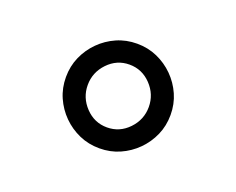

<svg xmlns="http://www.w3.org/2000/svg" viewBox="-55 -887 509 414"><g transform="rotate(20 200.0 -680.0)"><path d="M320 -680Q320 -655 310.5 -633.5Q301 -612 284.5 -595.5Q268 -579 246.5 -569.5Q225 -560 200 -560Q175 -560 153.5 -569.5Q132 -579 115.5 -595.5Q99 -612 89.5 -633.5Q80 -655 80 -680Q80 -705 89.5 -726.5Q99 -748 115.5 -764.5Q132 -781 153.5 -790.5Q175 -800 200 -800Q225 -800 246.5 -790.5Q268 -781 284.5 -764.5Q301 -748 310.5 -726.5Q320 -705 320 -680ZM270 -680Q270 -709 249.5 -730.5Q229 -752 200 -752Q171 -752 150.5 -730.5Q130 -709 130 -680Q130 -651 150.5 -629.5Q171 -608 200 -608Q229 -608 249.5 -629.5Q270 -651 270 -680Z"/></g></svg>

Font: Gauge
Style: Regular
Weight: 400
Designer: Daniel Pimley
Foundry: Daniel Pimley
Version: Version 2.0